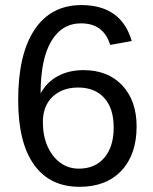

<svg xmlns="http://www.w3.org/2000/svg" viewBox="-20 -718 596 748"><path d="M512.2 -225.1Q512.2 -116.2 453.1 -53.2Q394 9.8 290 9.8Q173.8 9.8 112.3 -76.7Q50.8 -163.1 50.8 -328.1Q50.8 -506.8 114.7 -602.5Q178.7 -698.2 296.9 -698.2Q452.6 -698.2 493.2 -558.1L409.2 -543Q383.8 -627 295.9 -627Q220.7 -627 179.4 -556.9Q138.2 -486.8 138.2 -354Q162.1 -398.4 205.6 -421.6Q249 -444.8 305.2 -444.8Q400.4 -444.8 456.3 -385.3Q512.2 -325.7 512.2 -225.1ZM422.9 -221.2Q422.9 -295.9 386.2 -336.4Q349.6 -377 284.2 -377Q222.7 -377 184.8 -341.1Q147 -305.2 147 -242.2Q147 -189.5 165 -148.4Q183.1 -107.4 214.6 -84.2Q246.1 -61 287.1 -61Q350.6 -61 386.7 -103.8Q422.9 -146.5 422.9 -221.2Z"/></svg>

Font: Arimo Nerd Font
Style: Regular
Weight: 400
Designer: Steve Matteson
Foundry: Monotype Imaging Inc.
Version: Version 1.33;Nerd Fonts 3.2.1